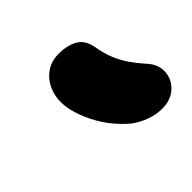

<svg xmlns="http://www.w3.org/2000/svg" viewBox="-88 -928 570 570"><g transform="rotate(-45 196.5 -643.5)"><path d="M309 -477Q285 -477 260.5 -485.5Q236 -494 214 -510Q194 -526 173.5 -550.5Q153 -575 137.5 -605.5Q122 -636 114 -668Q105 -708 115 -740Q125 -772 149 -791Q173 -810 207 -810Q241 -810 265.5 -797Q290 -784 297 -749Q302 -718 312 -693Q322 -668 336.5 -647Q351 -626 368 -607Q394 -580 392.5 -549.5Q391 -519 368.5 -498Q346 -477 309 -477Z"/></g></svg>

Font: Shantell Sans Light ExtraBold
Style: Italic
Weight: 800
Italic angle: -11°
Version: Version 1.008;[ac192a2d6]